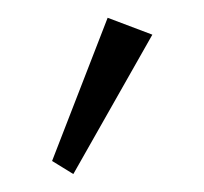

<svg xmlns="http://www.w3.org/2000/svg" viewBox="-20 -853 229 216"><path d="M62.5 -657.2 151.4 -814 101.1 -833 38.6 -671.9Z"/></svg>

Font: Neuton Light
Style: Regular
Weight: 300
Designer: Brian M Zick
Foundry: Brian M Zick
Version: Version 1.560